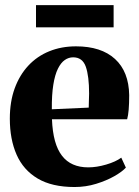

<svg xmlns="http://www.w3.org/2000/svg" viewBox="-20 -721 545 752"><path d="M272 11.5Q183.5 11.5 127.5 -21.8Q71.5 -55 45 -115.2Q18.5 -175.5 18.5 -256Q18.5 -322.5 37.5 -374.8Q56.5 -427 91 -464Q125.5 -501 173 -520.2Q220.5 -539.5 277.5 -539.5Q376.5 -539.5 430.5 -490Q484.5 -440.5 486 -348.5Q486 -315 484 -291.5Q482 -268 478 -254H183.5Q185.5 -205 195.2 -169.5Q205 -134 222.8 -111Q240.5 -88 266.2 -76.8Q292 -65.5 325.5 -65.5Q358.5 -65.5 396 -76.5Q433.5 -87.5 455 -103.5L473 -64.5Q458.5 -48.5 427.8 -31Q397 -13.5 356.5 -1Q316 11.5 272 11.5ZM183 -293 327.5 -299.5Q328 -314 328.2 -327Q328.5 -340 329 -354.5Q329 -423 316 -459.8Q303 -496.5 266.5 -496.5Q249 -496.5 233.8 -486Q218.5 -475.5 206.8 -451.8Q195 -428 188.8 -389Q182.5 -350 183 -293ZM425 -701V-614H121V-701Z"/></svg>

Font: Merriweather 96pt ExtraBold
Style: Regular
Weight: 800
Version: Version 2.100